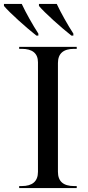

<svg xmlns="http://www.w3.org/2000/svg" viewBox="-59 -951 446 971"><path d="M125 -771H135V-781C107 -824 72 -886 51 -931H-39V-921C-10 -886 73 -812 125 -771ZM302 -771H312V-781C284 -824 249 -886 228 -931H138V-921C167 -886 250 -812 302 -771ZM38 0H329V-10H316C261 -10 234 -34 234 -82V-632C234 -680 261 -704 316 -704H329V-714H38V-704H51C105 -704 133 -681 133 -636V-82C133 -34 105 -10 51 -10H38Z"/></svg>

Font: Noto Serif Display
Style: Regular
Weight: 400
Designer: Monotype Design Team
Foundry: Monotype Imaging Inc.
Version: Version 2.009